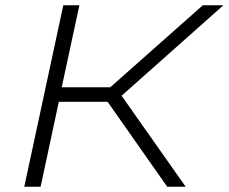

<svg xmlns="http://www.w3.org/2000/svg" viewBox="-20 -708 867 728"><path d="M72 0 220 -688H281L214 -377H398L749 -688H827L441 -345L684 0H614L388 -322H203L134 0Z"/></svg>

Font: Saira Expanded Light
Style: Italic
Weight: 300
Width: 7
Italic angle: -12°
Designer: Hector Gatti with collaboration of the Omnibus-Type team
Foundry: Omnibus-Type
Version: Version 1.101